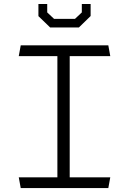

<svg xmlns="http://www.w3.org/2000/svg" viewBox="-20 -962 660 982"><path d="M86 0H534L544 -55H336.5V-675H544L534 -730H86L76 -675H273.5V-55H76ZM176.5 -879.5 236.5 -821.5H383.5L443.5 -880V-941.5H398.5V-898.5L363.5 -865.5H256.5L221.5 -898.5V-941.5H176.5Z"/></svg>

Font: Monaspace Krypton ExtraLight
Style: Regular
Weight: 200
Designer: Riley Cran & the Lettermatic Team
Foundry: Lettermatic
Version: Version 1.101 (Monaspace Krypton)